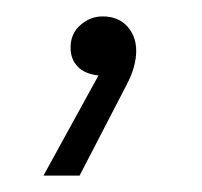

<svg xmlns="http://www.w3.org/2000/svg" viewBox="-20 -89 246 234"><path d="M100 3Q83 1 74.5 -8Q66 -17 66 -31Q66 -48 78 -58.5Q90 -69 105 -69Q124 -69 135 -57Q146 -45 146 -27Q146 -8 134.5 14Q123 36 106 69L77 125H33Z"/></svg>

Font: Tilda Sans Light
Style: Regular
Weight: 300
Designer: ParaType Ltd
Foundry: ParaType Ltd
Version: Version 1.009